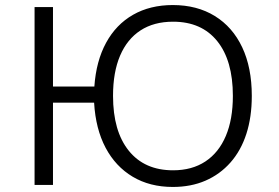

<svg xmlns="http://www.w3.org/2000/svg" viewBox="-20 -733 1104 761"><path d="M665 8Q574 8 506 -32.5Q438 -73 398.5 -147.5Q359 -222 353 -326H190V0H117V-705H190V-390H354Q361 -491 400.5 -563.5Q440 -636 507.5 -674.5Q575 -713 665 -713Q761 -713 831.5 -669.5Q902 -626 940 -545.5Q978 -465 978 -353Q978 -269 956.5 -202.5Q935 -136 893.5 -89Q852 -42 794.5 -17Q737 8 665 8ZM666 -58Q741 -58 794 -93Q847 -128 875 -194Q903 -260 903 -353Q903 -493 841 -570Q779 -647 666 -647Q590 -647 537 -612.5Q484 -578 456 -512.5Q428 -447 428 -353Q428 -213 490.5 -135.5Q553 -58 666 -58Z"/></svg>

Font: Nunito Sans 6pt Light
Style: Regular
Weight: 300
Version: Version 3.101;gftools[0.9.27]